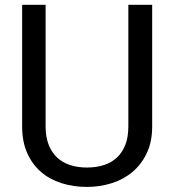

<svg xmlns="http://www.w3.org/2000/svg" viewBox="-20 -752 708 783"><path d="M600.6 -732.4V-236.3Q600.6 -174.3 578.9 -128.2Q557.1 -82 520.8 -51.3Q484.4 -20.5 436 -5.1Q387.7 10.3 334.5 10.3Q278.8 10.3 230.5 -5.1Q182.1 -20.5 146.7 -51.3Q111.3 -82 90.8 -128.2Q70.3 -174.3 70.3 -236.3V-732.4H166V-236.3Q166 -193.8 178.2 -162.4Q190.4 -130.9 212.6 -109.9Q234.9 -88.9 265.9 -78.9Q296.9 -68.8 334.5 -68.8Q372.6 -68.8 403.8 -78.9Q435.1 -88.9 457.3 -109.9Q479.5 -130.9 491.5 -162.4Q503.4 -193.8 503.4 -236.3V-732.4Z"/></svg>

Font: Roboto2
Style: Regular
Weight: 400
Designer: Google
Foundry: Google
Version: Version 2.000981-w3; 2014; ttfautohint (v1.1) -l 5 -r 24 -G 